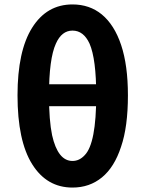

<svg xmlns="http://www.w3.org/2000/svg" viewBox="-20 -832 655 866"><path d="M59 -402Q59 -602 125 -707Q191 -812 307 -812Q384 -812 439 -767Q496 -720 526.5 -628.5Q557 -537 557 -402Q557 -260 526 -170Q496 -78 440 -32Q384 14 307 14Q191 14 125 -91.5Q59 -197 59 -402ZM362 -132Q414 -185 414 -402Q414 -566 384 -635Q357 -694 307 -694Q258 -694 232 -635Q201 -567 201 -402Q201 -289 215 -222Q241 -106 307 -106Q338 -106 362 -132ZM137 -452H478V-353H137Z"/></svg>

Font: Merged Yaku Han JP
Style: Bold
Weight: 700
Designer: Ryoko NISHIZUKA 西塚涼子 (kana, bopomofo & ideographs); Paul D. Hunt (Latin, Greek & Cyrillic); Sandoll Communications 산돌커뮤니
Foundry: Adobe
Version: Version 2.004